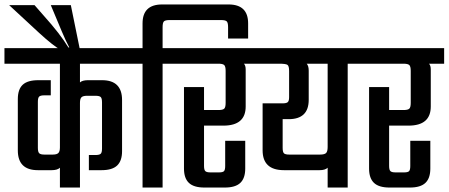

<svg xmlns="http://www.w3.org/2000/svg" viewBox="-40 -842 2014 862"><path d="M568 -556H319V-472Q330 -482 355 -482H418Q508 -482 508 -393V-163Q508 -120 486 -99Q464 -78 416 -78H359V-146H388Q406 -146 412 -151.5Q418 -157 418 -175V-382Q418 -401 412 -406.5Q406 -412 388 -412H351Q333 -412 326 -405.5Q319 -399 319 -380V0H229V-89Q218 -78 192 -78H130Q40 -78 40 -167V-397Q40 -441 62 -461.5Q84 -482 132 -482H188V-414H159Q142 -414 136 -408.5Q130 -403 130 -385V-178Q130 -160 136 -154Q142 -148 159 -148H197Q215 -148 222 -155Q229 -162 229 -180V-556H-20V-626H568Z M1 -819H115L157 -771Q230 -690 267 -629H271Q255 -659 237 -702Q237 -702 188 -819H278L319 -618H232Q197 -638 136 -694Z M986 -822Q1074 -822 1074 -737V-669H984V-720Q984 -740 978 -746Q972 -752 952 -752H722Q702 -752 696 -746Q690 -740 690 -720V-626H762V-556H690V0H600V-556H528V-626H600V-737Q600 -822 688 -822Z M1123 -626V-556H1055Q1063 -548 1063 -530V-364Q1063 -278 963 -278H876V-97Q876 -79 882 -73.5Q888 -68 905 -68H943Q960 -68 965.5 -73.5Q971 -79 971 -97V-210H1061V-85Q1061 -42 1039 -21Q1017 0 969 0H878Q830 0 808 -21Q786 -42 786 -85V-451H876V-348H941Q960 -348 966.5 -354Q973 -360 973 -380V-524Q973 -544 966.5 -550Q960 -556 941 -556H722V-626Z M1593 -626V-556H1521V0H1431V-89Q1420 -78 1395 -78H1235Q1139 -78 1139 -167V-378H1229Q1246 -378 1252 -383.5Q1258 -389 1258 -406V-523Q1258 -545 1251 -550.5Q1244 -556 1214 -556H1067V-626ZM1431 -182V-556H1337Q1346 -546 1346 -525V-394Q1346 -307 1256 -307H1229V-178Q1229 -159 1235 -153.5Q1241 -148 1259 -148H1397Q1417 -148 1424 -155Q1431 -162 1431 -182Z M1954 -626V-556H1886Q1894 -548 1894 -530V-364Q1894 -278 1794 -278H1707V-97Q1707 -79 1713 -73.5Q1719 -68 1736 -68H1774Q1791 -68 1796.5 -73.5Q1802 -79 1802 -97V-210H1892V-85Q1892 -42 1870 -21Q1848 0 1800 0H1709Q1661 0 1639 -21Q1617 -42 1617 -85V-451H1707V-348H1772Q1791 -348 1797.5 -354Q1804 -360 1804 -380V-524Q1804 -544 1797.5 -550Q1791 -556 1772 -556H1553V-626Z"/></svg>

Font: Teko Regular
Style: Regular
Weight: 400
Designer: Manushi Parikh, Jonny Pinhorn
Foundry: Indian Type Foundry
Version: Version 1.105;PS 1.0;hotconv 1.0.78;makeotf.lib2.5.61930; tt